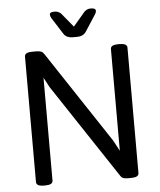

<svg xmlns="http://www.w3.org/2000/svg" viewBox="-60 -952 838 1006"><g transform="rotate(-5 359.5 -449.5)"><path d="M589 -702Q629 -702 629 -680V-20Q629 2 589 2H569Q555 2 546.5 -1.5Q538 -5 534 -12L204 -510L177 -561V-20Q177 2 137 2H130Q90 2 90 -20V-680Q90 -702 130 -702H151Q168 -702 177 -698Q186 -694 193 -683L512 -201L542 -145V-680Q542 -702 582 -702ZM457 -901Q481 -901 481 -886Q481 -878 475 -869L418 -781Q410 -770 398.5 -764.5Q387 -759 372 -759H347Q332 -759 320 -764.5Q308 -770 301 -781L245 -869Q239 -879 239 -887Q239 -901 262 -901H264Q274 -901 282 -898Q290 -895 298 -888L359 -814L422 -888Q430 -895 437.5 -898Q445 -901 455 -901Z"/></g></svg>

Font: Asap VF Beta
Style: Regular
Weight: 400
Designer: Pablo Cosgaya
Foundry: Pablo Cosgaya
Version: Version 1.007